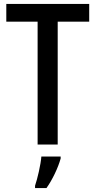

<svg xmlns="http://www.w3.org/2000/svg" viewBox="-20 -734 485 975"><path d="M273 0V-624H433V-714H12V-624H171V0ZM288 71V61H190C187 102 170 174 158 209V221H216C246 179 275 118 288 71Z"/></svg>

Font: Noto Sans Thai Looped Condensed Medium
Style: Regular
Weight: 500
Width: 3
Designer: Sasikarn Vongin, Ben Mitchell
Foundry: The Fontpad Ltd
Version: Version 1.001